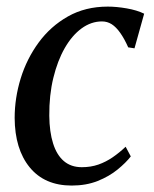

<svg xmlns="http://www.w3.org/2000/svg" viewBox="-20 -566 478 596"><path d="M202.5 10Q118.5 10 72.2 -46.5Q26 -103 25.5 -200Q25.5 -261.5 44.2 -322.5Q63 -383.5 100 -434Q137 -484.5 191 -515Q245 -545.5 314.5 -545.5Q341.5 -545.5 373.2 -540Q405 -534.5 427.5 -523.5L397.5 -416L378 -419Q366 -446 353.2 -464Q340.5 -482 326.8 -490.8Q313 -499.5 296.5 -499.5Q263 -499.5 233.2 -477.8Q203.5 -456 181 -416.8Q158.5 -377.5 145.5 -324Q132.5 -270.5 133 -206.5Q133.5 -156.5 144.8 -120.8Q156 -85 178.2 -66Q200.5 -47 234 -47Q262 -47 285.5 -55.2Q309 -63.5 329.8 -77.8Q350.5 -92 370 -110.5L386 -80.5Q371 -61 345 -39.8Q319 -18.5 283.2 -4.2Q247.5 10 202.5 10Z"/></svg>

Font: Merriweather 72pt
Style: Italic
Weight: 400
Italic angle: -7.8°
Version: Version 2.101